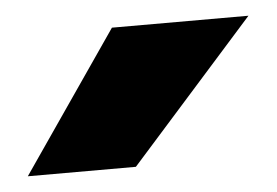

<svg xmlns="http://www.w3.org/2000/svg" viewBox="-129 -804 378 262"><g transform="rotate(-5 59.5 -673.0)"><path d="M-100 -577 32 -769H219L48 -577Z"/></g></svg>

Font: Onest Black
Style: Regular
Weight: 900
Designer: Dmitri Voloshin, Andrey Kudryavtsev
Foundry: Dmitri Voloshin, Andrey Kudryavtsev
Version: Version 1.000;gftools[0.9.33]